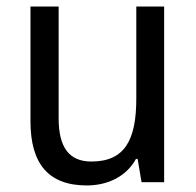

<svg xmlns="http://www.w3.org/2000/svg" viewBox="-20 -556 599 586"><path d="M481 -536H396V-255C396 -129 361 -63 259 -63C191 -63 159 -106 159 -195V-536H73V-186C73 -56 128 10 245 10C307 10 365 -16 395 -71H400L412 0H481Z"/></svg>

Font: Noto Sans Lao Looped SemiCondensed
Style: Regular
Weight: 400
Width: 4
Designer: Mark Frömberg, Ben Mitchell
Foundry: The Fontpad Ltd
Version: Version 1.002